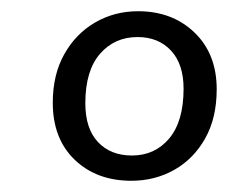

<svg xmlns="http://www.w3.org/2000/svg" viewBox="-20 -734 406 342"><path d="M214 -412Q152 -412 113 -449.5Q74 -487 74 -551Q74 -601 94.5 -637.5Q115 -674 149.5 -694Q184 -714 226 -714Q287 -714 326.5 -676Q366 -638 366 -575Q366 -524 345.5 -487.5Q325 -451 290.5 -431.5Q256 -412 214 -412ZM215 -457Q256 -457 281.5 -487.5Q307 -518 307 -576Q307 -620 284.5 -644Q262 -668 225 -668Q184 -668 158 -638Q132 -608 132 -550Q132 -505 154.5 -481Q177 -457 215 -457Z"/></svg>

Font: Nunito Sans
Style: Italic
Weight: 400
Italic angle: -9°
Designer: Vernon Adams
Foundry: Vernon Adams
Version: Version 3.006; ttfautohint (v1.8.3)